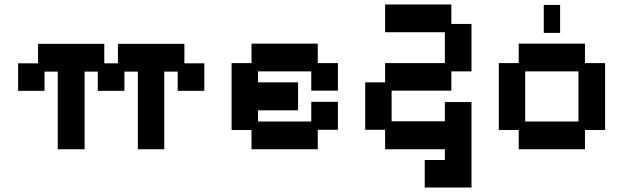

<svg xmlns="http://www.w3.org/2000/svg" viewBox="-20 -656 2785 858"><path d="M238 11V-336H179V-250H61V-373H150V-460H446V-373H507V-460H804V-373H893V-250H774V-336H714V11H596V-336H536V-250H417V-336H358V11Z M1104 11V-75H1015V-374H1104V-461H1400V-374H1490V-251H1371V-337H1133V-288H1312V-163H1133V-113H1371V-201H1490V-76H1400V11Z M1878 182V59H1968V11H1701V-76H1612V-288H1701V-374H1968V-512H1701V-636H1997V-549H2087V-337H1997V-251H1730V-114H1968V-200H2087V182Z M2298 11V-75H2209V-374H2298V-461H2594V-374H2684V-75H2594V11ZM2327 -113H2565V-337H2327ZM2410 -509V-634H2483V-509Z"/></svg>

Font: Pixelify Sans SemiBold
Style: Regular
Weight: 600
Designer: Stefie Justprince
Foundry: Typecalism Foundryline
Version: Version 1.000